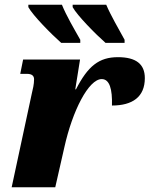

<svg xmlns="http://www.w3.org/2000/svg" viewBox="-20 -786 628 806"><path d="M423 -606H503V-619C478 -665 445 -721 426 -766H285V-756C304 -721 382 -642 423 -606ZM237 -606H317V-619C291 -665 258 -721 240 -766H99V-756C118 -721 196 -642 237 -606ZM113 -391 29 0H212L250 -167C284 -321 352 -454 407 -454C440 -454 452 -412 450 -343C536 -343 588 -379 588 -458C588 -517 551 -546 475 -546C396 -546 349 -509 299 -411H296L316 -536H77L65 -476H93C116 -476 123 -466 123 -453C123 -432 118 -412 113 -391Z"/></svg>

Font: Noto Serif SemiCondensed Black
Style: Italic
Weight: 900
Width: 4
Italic angle: -12°
Designer: Monotype Design Team
Foundry: Monotype Imaging Inc.
Version: Version 2.014